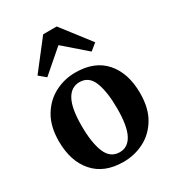

<svg xmlns="http://www.w3.org/2000/svg" viewBox="-201 -954 984 1082"><g transform="rotate(-30 291.0 -413.0)"><path d="M24.5 -271.5Q24.5 -368 63.2 -432.5Q102 -497 164.2 -529.2Q226.5 -561.5 298 -561.5Q423.5 -561.5 490.2 -485Q557 -408.5 557 -279Q557 -180.5 518.2 -116.2Q479.5 -52 417.2 -20.5Q355 11 283.5 11Q159 11 91.8 -65.5Q24.5 -142 24.5 -271.5ZM292.5 -47Q346 -47 374 -100.8Q402 -154.5 402 -267.5Q402 -376 377.2 -439.5Q352.5 -503 291 -503Q237 -503 208 -449.8Q179 -396.5 179 -282.5Q179 -174 205 -110.5Q231 -47 292.5 -47ZM249.5 -838.5H337.5L481 -653L437.5 -617.5L293.5 -742.5L148.5 -617L105.5 -653Z"/></g></svg>

Font: Merriweather Text Regular
Style: Bold
Weight: 700
Designer: Eben Sorkin
Foundry: Eben Sorkin
Version: Version 2.100; ttfautohint (v1.7.19-72a1) -l 8 -r 50 -G 200 